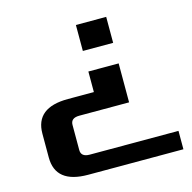

<svg xmlns="http://www.w3.org/2000/svg" viewBox="-99 -579 857 857"><g transform="rotate(-15 330.0 -150.0)"><path d="M55 -50Q55 -170 205 -170H325V-265H465V-85H235Q195 -85 195 -53V63Q195 95 235 95H645V180H205Q55 180 55 60ZM325 -360V-480H465V-360Z"/></g></svg>

Font: Xolonium
Style: Regular
Weight: 400
Designer: Severin Meyer
Version: Version 4.2